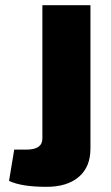

<svg xmlns="http://www.w3.org/2000/svg" viewBox="-20 -710 431 743"><path d="M330 -690V-135Q330 -64 285 -25.5Q240 13 160 13Q63 13 15 -10L35 -131H82Q144 -131 144 -174V-690Z"/></svg>

Font: Ezarion Extra Bold
Style: Regular
Weight: 800
Designer: Natanael Gama
Version: Version 1.001;PS 001.001;hotconv 1.0.70;makeotf.lib2.5.58329